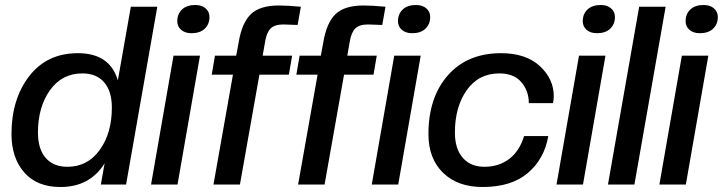

<svg xmlns="http://www.w3.org/2000/svg" viewBox="-20 -739 2895 769"><path d="M222 10Q128 10 77 -48.5Q26 -107 26 -202Q26 -342 97 -434Q168 -526 292 -526Q420 -526 452 -417L504 -712H610L485 0H384L399 -85Q340 10 222 10ZM250 -71Q331 -71 379.5 -138.5Q428 -206 428 -308Q428 -374 397 -409.5Q366 -445 310 -445Q228 -445 180 -377.5Q132 -310 132 -208Q132 -142 163 -106.5Q194 -71 250 -71Z M691 0H585L675 -516H781ZM747 -606Q721 -606 705.5 -619.5Q690 -633 690 -654Q690 -683 709 -701Q728 -719 762 -719Q788 -719 803.5 -705.5Q819 -692 819 -671Q819 -642 800 -624Q781 -606 747 -606Z M941 0H835L913 -440H828L841 -516H926L936 -570Q949 -648 985 -682.5Q1021 -717 1097 -717Q1132 -717 1185 -712L1172 -639L1115 -641Q1080 -641 1064 -625Q1048 -609 1042 -573L1032 -516H1150L1137 -440H1019Z M1280 0H1174L1252 -440H1167L1180 -516H1265L1275 -570Q1288 -648 1324 -682.5Q1360 -717 1436 -717Q1471 -717 1524 -712L1511 -639L1454 -641Q1419 -641 1403 -625Q1387 -609 1381 -573L1371 -516H1489L1476 -440H1358Z M1575 0H1469L1559 -516H1665ZM1631 -606Q1605 -606 1589.5 -619.5Q1574 -633 1574 -654Q1574 -683 1593 -701Q1612 -719 1646 -719Q1672 -719 1687.5 -705.5Q1703 -692 1703 -671Q1703 -642 1684 -624Q1665 -606 1631 -606Z M1913 10Q1813 10 1754.5 -47Q1696 -104 1696 -202Q1696 -349 1774 -437.5Q1852 -526 1987 -526Q2086 -526 2142 -474.5Q2198 -423 2198 -353Q2198 -341 2195 -326H2098Q2098 -375 2068 -410Q2038 -445 1980 -445Q1897 -445 1849.5 -378Q1802 -311 1802 -208Q1802 -143 1833.5 -107Q1865 -71 1920 -71Q1978 -71 2019.5 -102.5Q2061 -134 2079 -194H2176Q2160 -102 2094 -46Q2028 10 1913 10Z M2315 0H2209L2299 -516H2405ZM2371 -606Q2345 -606 2329.5 -619.5Q2314 -633 2314 -654Q2314 -683 2333 -701Q2352 -719 2386 -719Q2412 -719 2427.5 -705.5Q2443 -692 2443 -671Q2443 -642 2424 -624Q2405 -606 2371 -606Z M2521 0H2415L2540 -712H2646Z M2727 0H2621L2711 -516H2817ZM2783 -606Q2757 -606 2741.5 -619.5Q2726 -633 2726 -654Q2726 -683 2745 -701Q2764 -719 2798 -719Q2824 -719 2839.5 -705.5Q2855 -692 2855 -671Q2855 -642 2836 -624Q2817 -606 2783 -606Z"/></svg>

Font: Creato Display Medium
Style: Italic
Weight: 500
Italic angle: -10°
Version: Version 1.000